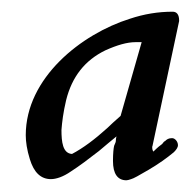

<svg xmlns="http://www.w3.org/2000/svg" viewBox="-20 -575 326 328"><path d="M274 -339C268 -339 265 -337 262 -334C260 -333 260 -333 257 -329C254 -327 249 -323 242 -316C240 -319 240 -322 240 -324C241 -327 241 -328 241 -328L286 -539V-540C286 -550 282 -555 275 -555C250 -555 226 -551 202 -543C119 -517 24 -442 24 -344C24 -333 26 -319 31 -303C38 -280 50 -269 67 -269C76 -269 88 -273 101 -282C115 -291 131 -303 149 -317C161 -327 169 -334 179 -342C179 -341 178 -339 178 -336C178 -332 177 -331 175 -326C174 -322 173 -313 173 -300C173 -278 181 -267 196 -267C198 -267 201 -268 204 -269C208 -270 217 -275 234 -285C251 -295 265 -305 277 -315C281 -319 284 -323 284 -327C284 -333 279 -339 274 -339ZM222 -503 186 -377C177 -369 169 -362 163 -356C142 -337 122 -322 103 -312C87 -313 85 -333 85 -353C86 -366 88 -383 93 -404C103 -444 125 -472 160 -489C180 -498 197 -503 212 -503C217 -503 221 -503 222 -503Z"/></svg>

Font: fbb
Style: Bold Italic
Weight: 700
Italic angle: -12°
Designer: David J. Perry, Michael Sharpe
Version: Version 0.991